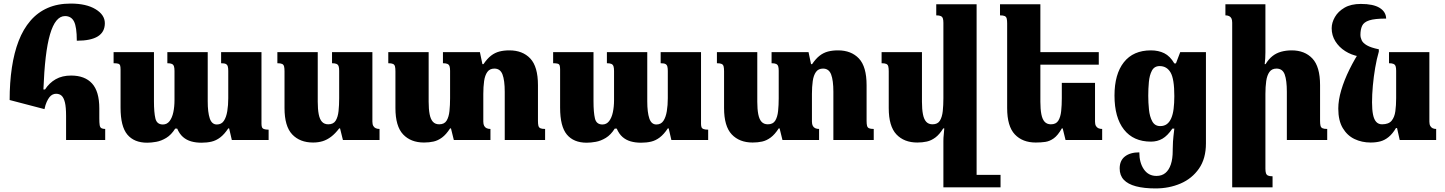

<svg xmlns="http://www.w3.org/2000/svg" viewBox="-20 -784 8089 1075"><path d="M229 -173 34 -224Q34 -322 46.5 -405.5Q59 -489 84.5 -555Q110 -621 150.5 -668Q191 -715 247 -739.5Q303 -764 376 -764Q463 -764 515 -732.5Q567 -701 567 -654Q567 -605 528 -580.5Q489 -556 410 -556Q410 -633 394.5 -663.5Q379 -694 344 -694Q317 -694 296 -668.5Q275 -643 260 -591.5Q245 -540 236 -463Q227 -386 223 -283H232Q256 -320 292 -340.5Q328 -361 378 -361Q455 -361 495.5 -316.5Q536 -272 536 -177V-121Q536 -97 538 -84Q540 -71 547.5 -66.5Q555 -62 569 -62V0H350V-135Q350 -184 343.5 -210.5Q337 -237 325 -248Q313 -259 294 -259Q284 -259 274.5 -254.5Q265 -250 257 -240Q249 -230 241.5 -213.5Q234 -197 229 -173Z M1218 -492H1444V-91Q1444 -80 1446.5 -72.5Q1449 -65 1458 -61.5Q1467 -58 1484 -58V0H1278L1263 -65H1258Q1236 -32 1213 -14.5Q1190 3 1164.5 9Q1139 15 1108 15Q1076 15 1050 7.5Q1024 0 1004.5 -17Q985 -34 972 -64H961Q939 -29 911 -12Q883 5 855 10Q827 15 804 15Q731 15 693 -30.5Q655 -76 655 -181V-395Q655 -410 652.5 -417.5Q650 -425 641.5 -427.5Q633 -430 616 -430V-492H842V-217Q842 -155 850 -121Q858 -87 892 -87Q915 -87 929.5 -106Q944 -125 950.5 -156Q957 -187 957 -223V-387Q957 -403 954 -412.5Q951 -422 942.5 -426Q934 -430 917 -430V-492H1143V-217Q1143 -155 1154.5 -121Q1166 -87 1194 -87Q1220 -87 1233.5 -107.5Q1247 -128 1252.5 -161.5Q1258 -195 1258 -234V-387Q1258 -402 1255.5 -411.5Q1253 -421 1245 -425.5Q1237 -430 1218 -430Z M1733 14Q1659 14 1616 -31.5Q1573 -77 1573 -179V-385Q1573 -402 1570.5 -412Q1568 -422 1559.5 -426Q1551 -430 1533 -430V-492H1759V-214Q1759 -173 1764.5 -144.5Q1770 -116 1783 -102Q1796 -88 1818 -88Q1847 -88 1859.5 -108.5Q1872 -129 1875.5 -162Q1879 -195 1879 -234V-388Q1879 -404 1876 -413Q1873 -422 1864.5 -426Q1856 -430 1839 -430V-492H2065V-103Q2065 -88 2070 -79Q2075 -70 2084 -66Q2093 -62 2105 -62V0H1900L1884 -65H1879Q1857 -36 1834 -18.5Q1811 -1 1786.5 6.5Q1762 14 1733 14Z M2992 -107Q2992 -90 2994.5 -80Q2997 -70 3005.5 -66Q3014 -62 3032 -62V0H2806V-270Q2806 -334 2793.5 -367Q2781 -400 2748 -400Q2722 -400 2708.5 -381Q2695 -362 2690.5 -330Q2686 -298 2686 -258V-103Q2686 -88 2691 -79Q2696 -70 2705 -66Q2714 -62 2726 -62V0H2521L2505 -65H2500Q2478 -31 2455 -14Q2432 3 2407.5 8.5Q2383 14 2354 14Q2280 14 2237 -31.5Q2194 -77 2194 -179V-385Q2194 -402 2191.5 -412Q2189 -422 2180.5 -426Q2172 -430 2154 -430V-492H2380V-214Q2380 -173 2385.5 -144.5Q2391 -116 2404 -102Q2417 -88 2439 -88Q2468 -88 2480.5 -108.5Q2493 -129 2496.5 -162Q2500 -195 2500 -234V-388Q2500 -404 2497 -413Q2494 -422 2485.5 -426Q2477 -430 2460 -430V-492H2667L2681 -425H2687Q2708 -456 2729.5 -472.5Q2751 -489 2776 -495.5Q2801 -502 2832 -502Q2906 -502 2949 -456.5Q2992 -411 2992 -307Z M3679 -492H3905V-91Q3905 -80 3907.5 -72.5Q3910 -65 3919 -61.5Q3928 -58 3945 -58V0H3739L3724 -65H3719Q3697 -32 3674 -14.5Q3651 3 3625.5 9Q3600 15 3569 15Q3537 15 3511 7.5Q3485 0 3465.5 -17Q3446 -34 3433 -64H3422Q3400 -29 3372 -12Q3344 5 3316 10Q3288 15 3265 15Q3192 15 3154 -30.5Q3116 -76 3116 -181V-395Q3116 -410 3113.5 -417.5Q3111 -425 3102.5 -427.5Q3094 -430 3077 -430V-492H3303V-217Q3303 -155 3311 -121Q3319 -87 3353 -87Q3376 -87 3390.5 -106Q3405 -125 3411.5 -156Q3418 -187 3418 -223V-387Q3418 -403 3415 -412.5Q3412 -422 3403.5 -426Q3395 -430 3378 -430V-492H3604V-217Q3604 -155 3615.5 -121Q3627 -87 3655 -87Q3681 -87 3694.5 -107.5Q3708 -128 3713.5 -161.5Q3719 -195 3719 -234V-387Q3719 -402 3716.5 -411.5Q3714 -421 3706 -425.5Q3698 -430 3679 -430Z M4832 -107Q4832 -90 4834.5 -80Q4837 -70 4845.5 -66Q4854 -62 4872 -62V0H4646V-270Q4646 -334 4633.5 -367Q4621 -400 4588 -400Q4562 -400 4548.5 -381Q4535 -362 4530.5 -330Q4526 -298 4526 -258V-103Q4526 -88 4531 -79Q4536 -70 4545 -66Q4554 -62 4566 -62V0H4361L4345 -65H4340Q4318 -31 4295 -14Q4272 3 4247.5 8.5Q4223 14 4194 14Q4120 14 4077 -31.5Q4034 -77 4034 -179V-385Q4034 -402 4031.5 -412Q4029 -422 4020.5 -426Q4012 -430 3994 -430V-492H4220V-214Q4220 -173 4225.5 -144.5Q4231 -116 4244 -102Q4257 -88 4279 -88Q4308 -88 4320.5 -108.5Q4333 -129 4336.5 -162Q4340 -195 4340 -234V-388Q4340 -404 4337 -413Q4334 -422 4325.5 -426Q4317 -430 4300 -430V-492H4507L4521 -425H4527Q4548 -456 4569.5 -472.5Q4591 -489 4616 -495.5Q4641 -502 4672 -502Q4746 -502 4789 -456.5Q4832 -411 4832 -307Z M5116 14Q5042 14 4999 -31.5Q4956 -77 4956 -179V-385Q4956 -402 4953.5 -412Q4951 -422 4942.5 -426Q4934 -430 4916 -430V-492H5142V-214Q5142 -173 5147.5 -144.5Q5153 -116 5166 -102Q5179 -88 5201 -88Q5230 -88 5242.5 -108.5Q5255 -129 5258.5 -162Q5262 -195 5262 -234V-656Q5262 -672 5259 -681Q5256 -690 5247.5 -694Q5239 -698 5222 -698V-760H5448V265H5262V5Q5262 -13 5264 -30Q5266 -47 5267 -65H5261Q5240 -31 5217 -14Q5194 3 5169.5 8.5Q5145 14 5116 14ZM5426 265V195H5582V265Z M6111 -320V-103Q6111 -88 6116 -79Q6121 -70 6130 -66Q6139 -62 6151 -62V0H5946L5930 -65H5925Q5903 -26 5880 -9.5Q5857 7 5832.5 10.5Q5808 14 5779 14Q5705 14 5662 -31.5Q5619 -77 5619 -179V-653Q5619 -670 5616.5 -680Q5614 -690 5605.5 -694Q5597 -698 5579 -698V-760H5805V-214Q5805 -173 5810.5 -144.5Q5816 -116 5829 -102Q5842 -88 5864 -88Q5893 -88 5905.5 -108.5Q5918 -129 5921.5 -162Q5925 -195 5925 -234V-320ZM5778 -422V-492H6132V-422Z M6450 271Q6385 271 6340 259Q6295 247 6272 222.5Q6249 198 6249 159Q6249 115 6278.5 92Q6308 69 6359 69Q6359 127 6384.5 164Q6410 201 6455 201Q6485 201 6505 184.5Q6525 168 6535.5 136.5Q6546 105 6546 60V53Q6546 33 6547.5 9Q6549 -15 6555 -64H6544Q6517 -24 6488.5 -7.5Q6460 9 6424 9Q6326 9 6273 -58.5Q6220 -126 6220 -249Q6220 -369 6272.5 -435.5Q6325 -502 6424 -502Q6466 -502 6498.5 -486Q6531 -470 6555 -429H6564L6588 -492H6732V19Q6732 104 6693 160Q6654 216 6590 243.5Q6526 271 6450 271ZM6476 -78Q6498 -78 6513 -89Q6528 -100 6537.5 -121.5Q6547 -143 6551 -174.5Q6555 -206 6555 -246Q6555 -342 6534 -378Q6513 -414 6473 -414Q6443 -414 6429.5 -388.5Q6416 -363 6412.5 -325Q6409 -287 6409 -248Q6409 -210 6413 -170.5Q6417 -131 6431.5 -104.5Q6446 -78 6476 -78Z M7411 -62V0H7185V-270Q7185 -334 7173 -367Q7161 -400 7127 -400Q7101 -400 7087.5 -381Q7074 -362 7069.5 -330Q7065 -298 7065 -258V161Q7065 176 7068 185.5Q7071 195 7079.5 199Q7088 203 7105 203V265H6879V-657Q6879 -673 6874.5 -681.5Q6870 -690 6861.5 -694Q6853 -698 6841 -698V-760H7065V-491Q7065 -474 7064 -457.5Q7063 -441 7061 -425H7066Q7083 -453 7104.5 -470Q7126 -487 7153.5 -494.5Q7181 -502 7212 -502Q7285 -502 7328 -456.5Q7371 -411 7371 -307V-107Q7371 -90 7373.5 -80Q7376 -70 7384.5 -66Q7393 -62 7411 -62Z M7654 14Q7605 14 7564 -5.5Q7523 -25 7498 -67Q7473 -109 7473 -176Q7473 -223 7489.5 -279Q7506 -335 7535.5 -395Q7565 -455 7604 -514L7700 -495Q7688 -454 7679.5 -404Q7671 -354 7666.5 -304Q7662 -254 7662 -211Q7662 -170 7667.5 -142.5Q7673 -115 7685.5 -101.5Q7698 -88 7718 -88Q7755 -88 7771.5 -108Q7788 -128 7792.5 -161Q7797 -194 7797 -234V-388Q7797 -404 7794 -413Q7791 -422 7782.5 -426Q7774 -430 7757 -430V-492H7983V-103Q7983 -88 7988 -79Q7993 -70 8001.5 -66Q8010 -62 8021 -62V0H7817L7802 -67H7796Q7777 -35 7755 -17Q7733 1 7708.5 7.5Q7684 14 7654 14ZM7700 -508V-495L7589 -468Q7546 -476 7511.5 -498Q7477 -520 7456.5 -553Q7436 -586 7436 -626Q7436 -657 7454 -688.5Q7472 -720 7508 -741Q7544 -762 7599 -762Q7669 -762 7704.5 -740Q7740 -718 7741 -680Q7677 -680 7646.5 -670Q7616 -660 7606.5 -639.5Q7597 -619 7597 -589Q7597 -574 7604 -558.5Q7611 -543 7633.5 -530Q7656 -517 7700 -508Z"/></svg>

Font: Noto Serif Armenian Black
Style: Regular
Weight: 900
Version: Version 2.007